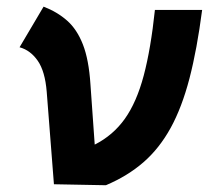

<svg xmlns="http://www.w3.org/2000/svg" viewBox="-20 -547 626 570"><path d="M140.1 0 118.7 -274.4Q113.8 -335.4 92 -366.7Q70.3 -397.9 38.1 -406.7L109.4 -527.3Q149.9 -511.7 179.2 -485.8Q208.5 -460 226.1 -415Q243.7 -370.1 248.5 -296.9L261.2 -117.7Q315.4 -145 350.6 -194.3Q385.7 -243.7 406.7 -322.8Q427.7 -401.9 439.9 -517.6H580.1Q564.9 -400.4 542.5 -314.2Q520 -228 486.6 -167.2Q453.1 -106.4 406 -65.4Q358.9 -24.4 294.4 2.9Z"/></svg>

Font: CaskaydiaCove NF
Style: Bold Italic
Weight: 700
Italic angle: -10°
Designer: Aaron Bell
Foundry: Saja Typeworks
Version: Version 2111.001; VTT 6.35;Nerd Fonts 3.2.1